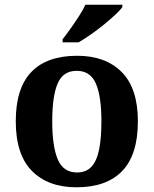

<svg xmlns="http://www.w3.org/2000/svg" viewBox="-20 -786 653 816"><path d="M304.6 10Q185 10 116 -59.3Q47 -128.7 47 -270.3Q47 -411 113.1 -480Q179.2 -549 308 -549Q428 -549 497 -480Q566 -411 566 -270.3Q566 -128.7 499.5 -59.3Q433 10 304.6 10ZM307.2 -53Q346 -53 368.7 -77.4Q391.3 -101.7 401.2 -150.5Q411 -199.2 411 -270Q411 -377 387.5 -431Q364 -485 306 -485Q248 -485 225 -431.2Q202 -377.5 202 -270Q202 -164 225.5 -108.5Q249 -53 307.2 -53ZM246 -619Q261 -638 279.5 -664Q298 -690 315.5 -717Q333 -744 343 -766H500V-756Q491 -743 469.5 -723Q448 -703 421 -681Q394 -659 366 -639.5Q338 -620 314 -606H246Z"/></svg>

Font: Noto Serif Kannada
Style: Regular
Weight: 400
Designer: Universal Thirst, Indian Type Foundry and the Monotype Design Team
Foundry: Monotype Imaging Inc.
Version: Version 2.003